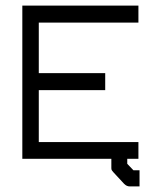

<svg xmlns="http://www.w3.org/2000/svg" viewBox="-20 -618 580 688"><path d="M60 -598H476V-537H119V-356H357V-295H119V-109H476V-49H436V-31L458 -8H480V50H445Q434 50 425 41L387 0L382 -6Q379 -9 379 -15V-49H60Z"/></svg>

Font: 3270 Nerd Font
Style: Regular
Weight: 400
Monospace: yes
Version: Version 3.0.1;Nerd Fonts 3.3.0